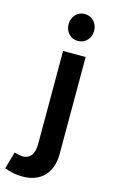

<svg xmlns="http://www.w3.org/2000/svg" viewBox="-204 -818 632 1069"><g transform="rotate(15 111.5 -283.0)"><path d="M13 90C-2 89 -18 86 -33 81L-61 179C-28 192 6 199 43 199C96 199 137 183 167 152C196 121 211 78 211 23V-535H81V3C81 32 75 53 64 68C52 83 35 91 13 90ZM198 -743C184 -758 166 -765 145 -765C124 -765 106 -758 93 -743C79 -728 72 -710 72 -687C72 -665 79 -647 93 -632C107 -617 124 -610 145 -610C166 -610 184 -617 198 -632C212 -647 219 -665 219 -687C219 -710 212 -728 198 -743Z"/></g></svg>

Font: Argentum Sans Medium
Style: Regular
Weight: 500
Designer: Julieta Ulanovsky
Foundry: Julieta Ulanovsky
Version: Version 5.001;January 29, 2019;FontCreator 11.5.0.2425 64-bi